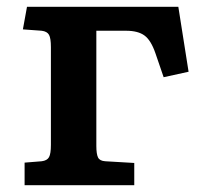

<svg xmlns="http://www.w3.org/2000/svg" viewBox="-20 -542 595 562"><path d="M52 0V-66L102 -70Q118 -72 123.5 -82Q129 -92 129 -118V-404Q129 -430 123.5 -440Q118 -450 102 -452L47 -456L59 -522H502L532 -332L459 -316L435 -386Q422 -424 403 -438Q384 -452 349 -452H262V-115Q262 -91 267 -81Q272 -71 288 -70L373 -65V0Z"/></svg>

Font: Literata 7pt SemiBold
Style: Regular
Weight: 600
Designer: Latin by Veronika Burian and Jose Scaglione. Greek by Irene Vlachou. Cyrillic by Vera Evstafieva.
Foundry: TypeTogether
Version: Version 3.002